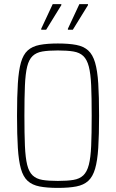

<svg xmlns="http://www.w3.org/2000/svg" viewBox="-20 -908 566 936"><path d="M262 8Q209 8 173 1Q137 -6 115 -26Q93 -46 82 -85Q71 -124 67 -187Q63 -250 63 -344Q63 -438 67 -501Q71 -564 82 -603Q93 -642 115 -662Q137 -682 173 -689Q209 -696 262 -696Q316 -696 352 -689Q388 -682 410 -662Q432 -642 443.5 -603Q455 -564 459 -501Q463 -438 463 -344Q463 -250 459 -187Q455 -124 443.5 -85Q432 -46 410 -26Q388 -6 352 1Q316 8 262 8ZM262 -26Q308 -26 338 -31Q368 -36 386 -53Q404 -70 413 -104.5Q422 -139 424.5 -197Q427 -255 427 -344Q427 -433 424.5 -491Q422 -549 413 -583.5Q404 -618 386 -635Q368 -652 338 -657Q308 -662 262 -662Q216 -662 186.5 -657Q157 -652 139 -635Q121 -618 112.5 -583.5Q104 -549 101.5 -491Q99 -433 99 -344Q99 -255 101.5 -197Q104 -139 112.5 -104.5Q121 -70 139 -53Q157 -36 186.5 -31Q216 -26 262 -26ZM181 -763V-768L237 -888H279V-883L205 -763ZM311 -763V-768L367 -888H409V-883L335 -763Z"/></svg>

Font: Saira Condensed Thin
Style: Regular
Weight: 250
Width: 3
Designer: Hector Gatti with collaboration of the Omnibus-Type team
Foundry: Omnibus-Type
Version: Version 1.101